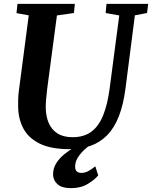

<svg xmlns="http://www.w3.org/2000/svg" viewBox="-20 -763 788 995"><path d="M679 -683.5 630.5 -306Q619.5 -220.5 595.8 -160Q572 -99.5 535.2 -62.2Q498.5 -25 449.8 -7.5Q401 10 340.5 10Q244.5 10 186.2 -18.5Q128 -47 101.5 -96.5Q75 -146 74 -209.5Q74 -228.5 74.2 -248.8Q74.5 -269 77.5 -290.5L129 -683.5L65.5 -695L70.5 -743H368L363 -695.5L275 -683L224.5 -302Q221 -273.5 219 -248.8Q217 -224 217 -205.5Q217.5 -161 232.2 -126.2Q247 -91.5 277.5 -71.8Q308 -52 356.5 -52Q414.5 -52 453 -80.2Q491.5 -108.5 514.5 -165.2Q537.5 -222 548.5 -306.5L598 -683L527.5 -695.5L532 -743H748L742 -695.5ZM346.5 212Q300 212 277.5 191.2Q255 170.5 255 141Q255 109.5 270.8 84Q286.5 58.5 311.2 38Q336 17.5 363.8 1.2Q391.5 -15 415 -28L441 -37.5L464 -24Q435.5 -5 414.2 15.8Q393 36.5 381.2 57.2Q369.5 78 369.5 98Q369 118 378 125.5Q387 133 401 133Q420.5 133 437.8 123.5Q455 114 474 99L489 146Q469.5 169.5 433.2 191Q397 212.5 346.5 212Z"/></svg>

Font: Merriweather 24pt
Style: Bold Italic
Weight: 700
Italic angle: -7.8°
Designer: Eben Sorkin
Foundry: Eben Sorkin
Version: Version 2.101